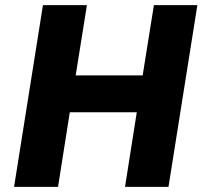

<svg xmlns="http://www.w3.org/2000/svg" viewBox="-20 -731 792 751"><path d="M35 0H207L253 -292H515L469 0H639L752 -711H582L538 -436H276L320 -711H148Z"/></svg>

Font: Asimov Pro
Style: UltObl
Weight: 900
Designer: Google
Version: Version 2.000980; 2014